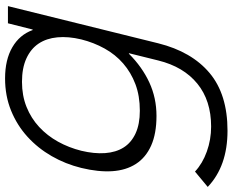

<svg xmlns="http://www.w3.org/2000/svg" viewBox="-100 -582 895 738"><g transform="rotate(-90 347.0 -212.5)"><path d="M693 -629 550 -51Q518 77 436 146Q354 215 214 215Q78 215 -2 139L57 90Q88 119 134 135.5Q180 152 230 152Q330 152 395 99Q460 46 484 -51L512 -164H510Q459 -113 399.5 -85.5Q340 -58 271 -58Q203 -58 157 -78.5Q111 -99 86.5 -137Q62 -175 58.5 -228Q55 -281 71 -347Q86 -408 116.5 -461Q147 -514 191 -554Q235 -594 291.5 -617Q348 -640 415 -640Q487 -640 535 -612Q583 -584 601 -534H603L627 -629ZM565 -347Q577 -397 573 -439Q569 -481 549 -511Q529 -541 492 -558Q455 -575 402 -575Q349 -575 305.5 -557.5Q262 -540 228.5 -509Q195 -478 172 -436.5Q149 -395 137 -347Q125 -297 128 -255.5Q131 -214 149.5 -184.5Q168 -155 203.5 -138.5Q239 -122 291 -122Q348 -122 393 -139Q438 -156 472.5 -186Q507 -216 530 -257.5Q553 -299 565 -347Z"/></g></svg>

Font: TypoPRO Sinkin Sans
Style: 300 Light Italic
Weight: 300
Italic angle: -112°
Designer: Keith Bates
Foundry: K-Type
Version: Sinkin Sans (version 1.0)  by Keith Bates   •   © 2014   www